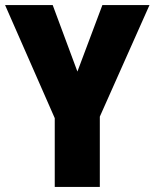

<svg xmlns="http://www.w3.org/2000/svg" viewBox="-20 -734 607 754"><path d="M284 -453 382 -714H567L372 -276V0H195V-270L0 -714H187Z"/></svg>

Font: Noto Sans Lao Condensed Black
Style: Regular
Weight: 900
Width: 3
Designer: Monotype Design Team
Foundry: Monotype Imaging Inc.
Version: Version 2.003; ttfautohint (v1.8.4.7-5d5b)